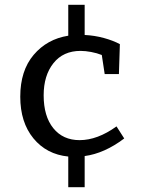

<svg xmlns="http://www.w3.org/2000/svg" viewBox="-20 -755 599 796"><path d="M495 -181Q413 -119 331 -108V21H263V-106Q173 -115 118.5 -181.5Q64 -248 64 -354Q64 -462 119.5 -527.5Q175 -593 263 -607V-735H331V-610Q372 -608 410.5 -597.5Q449 -587 477 -572L473 -448H414L402 -527Q382 -535 358 -539.5Q334 -544 314 -544Q242 -544 201.5 -493Q161 -442 161 -360Q161 -273 201 -223.5Q241 -174 310 -174Q384 -174 463 -231Z"/></svg>

Font: Bitter Pro Medium
Style: Regular
Weight: 500
Designer: Sol Matas, and Bitter project Authors
Foundry: Sol Matas
Version: Version 1.010